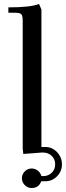

<svg xmlns="http://www.w3.org/2000/svg" viewBox="-20 -766 331 964"><path d="M22 -702V-729Q134 -729 176 -746L188 -718V-28H208Q242 -28 266.5 -2Q291 24 291 59Q291 94 266.5 119Q242 144 208 144H187Q175 178 139 178Q119 178 104.5 163.5Q90 149 90 129Q90 109 104.5 94.5Q119 80 139 80Q156 80 169.5 90.5Q183 101 188 118H199Q222 118 239.5 101.5Q257 85 257 59Q257 33 239.5 16.5Q222 0 197 0H188L97 7L94 -20V-662Q94 -687 87 -694.5Q80 -702 55 -702Z"/></svg>

Font: Dihjauti
Style: Bold
Weight: 700
Designer: T. Christopher White
Version: Version 3.0.0